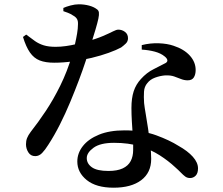

<svg xmlns="http://www.w3.org/2000/svg" viewBox="-20 -821 1040 894"><path d="M509 53Q428 53 384 17.5Q340 -18 340 -69Q340 -108 366 -141Q392 -174 441 -194Q490 -214 560 -214Q645 -214 707.5 -191Q770 -168 811 -142Q854 -118 878 -91Q902 -64 902 -37Q902 -14 891 -3Q880 8 865 8Q852 8 842.5 1Q833 -6 822 -17.5Q811 -29 795 -43Q764 -72 723.5 -98Q683 -124 631 -140Q579 -156 511 -156Q447 -156 415.5 -133Q384 -110 384 -85Q384 -59 408 -42Q432 -25 485 -25Q526 -25 551.5 -37Q577 -49 588.5 -71Q600 -93 600 -122Q601 -151 598.5 -185.5Q596 -220 594 -254.5Q592 -289 592 -318Q592 -364 602.5 -396Q613 -428 636 -453Q663 -483 695.5 -499Q728 -515 752 -528Q761 -534 759 -542Q757 -550 747 -558Q729 -573 701 -580.5Q673 -588 640 -590V-611Q680 -621 719.5 -619.5Q759 -618 788 -608Q837 -592 864 -562Q891 -532 891 -495Q891 -474 882.5 -460.5Q874 -447 854 -447Q838 -447 823 -453Q808 -459 791 -465Q774 -471 749 -470Q725 -468 702 -459.5Q679 -451 666 -434Q652 -418 650.5 -394Q649 -370 651 -341Q653 -322 658.5 -290.5Q664 -259 669.5 -222Q675 -185 679.5 -148Q684 -111 684 -81Q684 -17 637.5 18Q591 53 509 53ZM144 -94Q123 -94 112 -111.5Q101 -129 101 -149Q101 -165 106 -178Q111 -191 123 -207Q157 -250 193 -304Q229 -358 261 -423Q293 -488 315 -562Q323 -589 329 -615Q335 -641 339 -665Q343 -689 343 -707Q344 -723 338.5 -732.5Q333 -742 320 -749Q308 -757 296 -761.5Q284 -766 275 -769V-784Q288 -790 308.5 -795.5Q329 -801 347 -801Q372 -801 394.5 -795Q417 -789 431 -778Q439 -773 440.5 -763Q442 -753 438 -734Q434 -715 424.5 -683Q415 -651 399 -600Q392 -577 379 -537Q366 -497 347.5 -448Q329 -399 307 -346Q285 -293 259 -241.5Q233 -190 205 -147Q190 -123 176 -108.5Q162 -94 144 -94ZM232 -529Q192 -529 165 -539.5Q138 -550 119.5 -576.5Q101 -603 87 -649L102 -660Q124 -643 142.5 -630Q161 -617 183.5 -610Q206 -603 239 -603Q262 -603 287 -606.5Q312 -610 334.5 -615.5Q357 -621 372 -624Q429 -640 460 -653.5Q491 -667 506.5 -675Q522 -683 531 -683Q548 -683 562 -672.5Q576 -662 576 -643Q576 -628 565.5 -618Q555 -608 544 -600Q522 -588 486 -575Q450 -562 406.5 -551.5Q363 -541 318 -535Q273 -529 232 -529Z"/></svg>

Font: Noto Serif HK ExtraLight SemiBold
Style: Regular
Weight: 600
Version: Version 2.002-H1;hotconv 1.1.0;makeotfexe 2.6.0